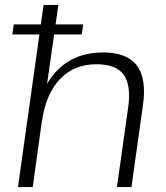

<svg xmlns="http://www.w3.org/2000/svg" viewBox="-20 -760 674 780"><path d="M501 -326Q513 -415 482 -457Q451 -499 372 -499Q281 -499 223.5 -438.5Q166 -378 150 -265L111 -203L120 -264Q141 -401 212.5 -474Q284 -547 399 -547Q496 -547 536.5 -493Q577 -439 560 -327L514 0H455ZM157 -740H217L162 -354L113 0H53ZM318 -661 312 -620H30L36 -661Z"/></svg>

Font: Pathway Extreme 28pt ExtraLight
Style: Italic
Weight: 250
Italic angle: -8°
Designer: Eduardo Rodriguez Tunni
Foundry: Eduardo Rodriguez Tunni
Version: Version 1.001;gftools[0.9.26]